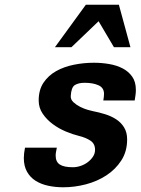

<svg xmlns="http://www.w3.org/2000/svg" viewBox="-20 -780 596 814"><path d="M221 -154Q219 -144 217.5 -136Q216 -128 216 -120Q216 -94 233.5 -82.5Q251 -71 289 -71Q305 -71 321.5 -76.5Q338 -82 351.5 -92Q365 -102 374 -115.5Q383 -129 383 -145Q383 -171 363 -184Q343 -197 314 -204Q289 -210 259 -222.5Q229 -235 203.5 -254Q178 -273 161 -298Q144 -323 144 -354Q144 -399 164.5 -429.5Q185 -460 218 -478.5Q251 -497 293 -505.5Q335 -514 378 -514Q411 -514 443 -508.5Q475 -503 500 -490Q525 -477 540.5 -455Q556 -433 556 -399Q556 -388 554.5 -377Q553 -366 551 -354H418Q421 -371 421 -382Q421 -408 397.5 -418.5Q374 -429 339 -429Q313 -429 297.5 -419.5Q282 -410 280 -373Q279 -358 291.5 -346.5Q304 -335 320 -327Q336 -319 351.5 -314.5Q367 -310 373 -309Q399 -304 425 -296Q451 -288 472 -274.5Q493 -261 506 -240Q519 -219 519 -189Q519 -138 494.5 -100Q470 -62 431 -36.5Q392 -11 344 1.5Q296 14 248 14Q215 14 184.5 7.5Q154 1 131 -13.5Q108 -28 94.5 -52Q81 -76 81 -110Q81 -129 86 -154ZM463 -580 398 -690 283 -580H213L344 -760H484L533 -580Z"/></svg>

Font: Perun
Style: Bold Italic
Weight: 700
Italic angle: -12°
Foundry: Copyright (c) Stefan Peev, Context Ltd, 2016
Version: Version 1.027